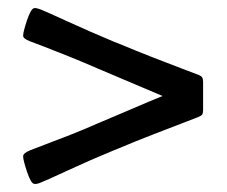

<svg xmlns="http://www.w3.org/2000/svg" viewBox="-20 -509 561 474"><path d="M261.7 -138.2Q203.6 -114.3 147.7 -88.4Q91.8 -62.5 80.1 -58.1Q69.8 -53.7 64 -55.2Q56.2 -56.6 46.6 -85.2Q37.1 -113.8 37.1 -123Q37.1 -130.9 53.7 -137.7Q63 -141.6 91.1 -152.1Q119.1 -162.6 152.8 -175.8Q186.5 -189 224.1 -205.6L233.4 -209.5Q260.3 -220.7 293.7 -235.1Q327.1 -249.5 346.9 -257.8Q366.7 -266.1 381.3 -272Q377.4 -273.4 233.9 -334.5L224.6 -338.4Q186.5 -355 153.3 -368.4Q120.1 -381.8 90.8 -393.1Q61.5 -404.3 53.7 -407.2Q37.1 -413.6 37.1 -420.9Q37.1 -430.2 46.6 -458.7Q56.2 -487.3 64 -488.8Q67.4 -490.2 80.1 -485.8Q92.3 -481 148.4 -455.3Q204.6 -429.7 261.7 -405.8L272 -401.9Q316.4 -383.3 356.4 -367.7Q396.5 -352.1 426.8 -340.6Q457 -329.1 467.3 -325.2Q476.6 -321.8 479 -318.1Q481.4 -314.5 481.4 -306.6V-237.3Q481.4 -229.5 479 -226.1Q476.6 -222.7 467.3 -219.2Q457 -215.3 426.8 -203.6Q396.5 -191.9 356 -176.3Q315.4 -160.6 271.5 -142.1Z"/></svg>

Font: Cooper* SemiBold
Style: Regular
Weight: 600
Designer: Owen Earl
Foundry: indestructible type*
Version: Version 0.001